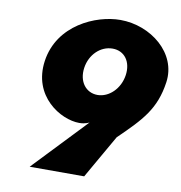

<svg xmlns="http://www.w3.org/2000/svg" viewBox="-90 -923 946 1006"><g transform="rotate(10 382.5 -420.0)"><path d="M134.6 0H424.6L556.7 -231C677.3 -348 742 -415 762.9 -560C785.6 -718 632.2 -840 470 -840C339.3 -840 144.6 -755 116.5 -560C88.9 -368 251.2 -271 350.3 -271C383.6 -271 403.7 -283 403.7 -283ZM547.1 -560C536.4 -486 479.6 -432 419.1 -432C356.8 -432 315.5 -486 326.2 -560C336.5 -632 391.5 -685 455.5 -685C519.5 -685 557.5 -632 547.1 -560Z"/></g></svg>

Font: Blink
Style: WideObl
Weight: 400
Designer: Mew Too
Foundry: Cannot Into Space Fonts
Version: Version 001.000